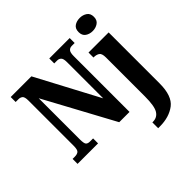

<svg xmlns="http://www.w3.org/2000/svg" viewBox="-244 -989 1450 1450"><g transform="rotate(-45 481.0 -264.0)"><path d="M20 0H239V-53H206Q184 -53 173.5 -63.5Q163 -74 163 -118V-558L465 0H575V-596Q575 -634 587 -647.5Q599 -661 619 -661H650V-714H432V-661H464Q482 -661 494.5 -649Q507 -637 507 -600V-213L241 -714H20V-661H51Q69 -661 82.5 -650.5Q96 -640 96 -600V-118Q96 -74 82 -63.5Q68 -53 44 -53H20ZM811 -628Q843 -628 868 -645Q893 -662 893 -698Q893 -735 868 -751.5Q843 -768 811 -768Q777 -768 753 -751.5Q729 -735 729 -698Q729 -662 753 -645Q777 -628 811 -628ZM641 240H659Q759 240 823.5 191Q888 142 888 8V-536H673V-483H677Q703 -483 721.5 -471.5Q740 -460 740 -417V0Q740 103 716.5 140.5Q693 178 647 178H641Z"/></g></svg>

Font: Noto Serif ExtraCondensed Extra
Style: Regular
Weight: 800
Width: 3
Designer: Monotype Design Team
Foundry: Monotype Imaging Inc.
Version: Version 1.002